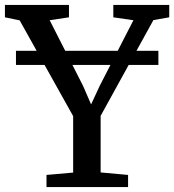

<svg xmlns="http://www.w3.org/2000/svg" viewBox="-33 -763 710 783"><path d="M265.3 -59.2V-289.5L47.2 -679.9L-12.9 -692.4V-743H248.3V-692.4L169.6 -680.5L305.7 -412.8L338.5 -337.2L373.6 -412.8L511.1 -680.5L429.1 -692.4V-743H657.2V-692.4L592.6 -681.1L377.4 -290.5V-59.8L489.3 -49.6V0H156.6V-49.6ZM612.9 -555.8V-498.2H32.1V-555.8Z"/></svg>

Font: Merriweather Light
Style: Regular
Weight: 300
Designer: Eben Sorkin
Foundry: Eben Sorkin
Version: Version 2.100